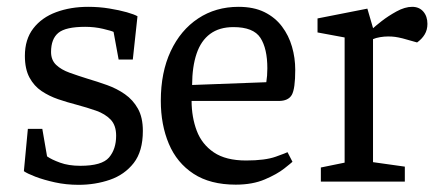

<svg xmlns="http://www.w3.org/2000/svg" viewBox="-20 -524 1266 554"><path d="M206.8 9.3Q170.6 9.3 138.2 2.1Q105.8 -5.1 82 -14.2Q58.2 -23.4 48.9 -30.1L60.4 -152.1H102.1L115.8 -72.8Q128.5 -63.7 153.2 -54.7Q177.9 -45.6 212 -45.6Q274.1 -45.6 294.6 -69.6Q315.1 -93.7 315.1 -132.4Q315.1 -162.4 299.2 -179Q283.2 -195.5 257.1 -204.7Q230.9 -213.8 201.5 -221.7Q174.4 -228.7 147.9 -237.7Q121.5 -246.8 100 -261.2Q78.4 -275.6 65.1 -300.2Q51.8 -324.8 51.8 -362.8Q51.8 -410.5 76.1 -442Q100.4 -473.5 142 -488.9Q183.7 -504.3 234.3 -504.3Q266.3 -504.3 295.3 -499.5Q324.4 -494.8 346.1 -488.6Q367.7 -482.4 376.7 -477.1L363.2 -352.2H322.3L307.7 -431.9Q302.1 -434.9 277.4 -440.8Q252.8 -446.6 225.8 -446.6Q169.5 -446.6 148.4 -429.2Q127.3 -411.8 127.3 -374Q127.3 -350.9 141.9 -336.9Q156.5 -322.9 180.8 -314.2Q205.2 -305.4 233.5 -296.6Q260.7 -288.6 289 -278.5Q317.2 -268.4 340.4 -252.2Q363.7 -235.9 377.9 -210.6Q392.2 -185.3 392.2 -146.2Q392.2 -87.5 365.9 -53.7Q339.5 -19.9 297.2 -5.3Q254.8 9.3 206.8 9.3Z M660.3 8.8Q586.5 8.8 538.5 -22.6Q490.4 -54 467.2 -109Q444 -164 444 -233.3Q444 -315.3 472.5 -376.2Q501 -437.1 551.7 -470.7Q602.4 -504.3 668.2 -504.3Q712.1 -504.3 743.1 -489Q774 -473.7 793.6 -447.6Q813.2 -421.6 822.5 -389.3Q831.9 -357.1 831.9 -322.3Q831.9 -267.9 822 -250.3Q812 -232.7 784.2 -232.7H532.8Q533 -185.7 547.7 -146.7Q562.5 -107.6 597 -84.3Q631.6 -60.9 690.1 -60.9Q744.9 -60.9 775.7 -71.9Q806.4 -82.9 809.6 -84.9L823.9 -57.2Q820.7 -54 800.2 -37.8Q779.6 -21.5 744.2 -6.4Q708.8 8.8 660.3 8.8ZM534.3 -278.8 748.4 -286.8Q751.4 -304.8 751.4 -326.8Q751.4 -383.9 731.4 -414.8Q711.3 -445.8 653.5 -445.8Q613 -445.8 586.4 -426.2Q559.9 -406.6 547.3 -369.3Q534.6 -332 534.3 -278.8Z M905.8 0V-40.7L974.4 -54.7V-415.9L896.2 -430.4V-470.8L1040 -499.1L1056.5 -442.6Q1062.5 -448.3 1081 -462.9Q1099.5 -477.4 1123.9 -490.9Q1148.3 -504.3 1169.3 -504.3Q1189.6 -504.3 1201.5 -490.5Q1213.3 -476.8 1213.3 -455.2Q1213.3 -437.7 1205.4 -424.7Q1197.6 -411.6 1183.5 -401.5L1141.5 -413.3Q1128.8 -416.4 1119.9 -417.6Q1111 -418.8 1100 -418.8Q1088.8 -418.8 1076.7 -416.8Q1064.7 -414.8 1056.3 -411.1V-56.1L1148.1 -43.2V0Z"/></svg>

Font: Faustina Light
Style: Regular
Weight: 300
Designer: Alfonso Garcia
Foundry: http://www.omnibus-type.com
Version: Version 1.200